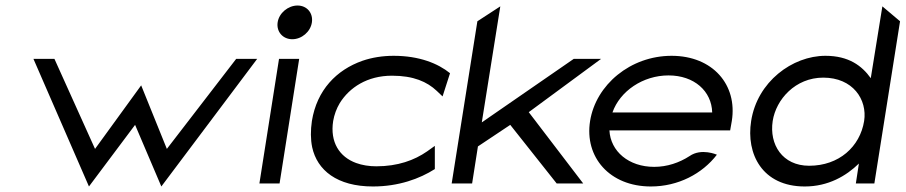

<svg xmlns="http://www.w3.org/2000/svg" viewBox="-20 -664 3278 695"><path d="M101 -451 302 11 469 -212 564 11 911 -451H835L584 -125L491 -355L324 -125L177 -451Z M985 -583C980 -549 1004 -522 1038 -522C1072 -522 1104 -549 1109 -583C1114 -617 1091 -644 1057 -644C1023 -644 990 -617 985 -583ZM919 0H992L1063 -451H990Z M1399 -390C1477 -390 1526 -368 1561 -335L1582 -315L1609 -399C1566 -434 1498 -462 1405 -462C1365 -462 1327 -456 1292 -444C1198 -411 1127 -338 1109 -226C1104 -192 1104 -160 1110 -131C1128 -48 1200 11 1330 11C1423 11 1499 -17 1554 -52V-136L1526 -116C1480 -84 1420 -62 1342 -62C1316 -62 1291 -66 1269 -74C1209 -96 1174 -149 1186 -226C1190 -249 1198 -271 1210 -291C1245 -347 1309 -390 1399 -390Z M1615 0H1689L1710 -134L1827 -212L1995 0H2091L1894 -258L2156 -451H2057L1724 -221L1791 -641L1708 -587Z M2116 -226C2095 -95 2187 11 2336 11C2435 11 2522 -35 2575 -104C2575 -104 2519 -129 2476 -99C2439 -75 2395 -60 2348 -60C2256 -60 2190 -116 2186 -192H2623L2629 -226C2650 -357 2560 -462 2411 -462C2262 -462 2137 -357 2116 -226ZM2197 -257C2224 -334 2307 -391 2400 -391C2493 -391 2556 -334 2558 -257Z M2777 -226C2789 -304 2859 -383 2960 -383C3067 -383 3120 -304 3108 -226C3093 -133 3017 -64 2909 -64C2812 -64 2764 -141 2777 -226ZM2699 -226C2680 -107 2739 11 2893 11C2978 11 3043 -27 3089 -72L3078 0H3145L3238 -587L3174 -641L3132 -381C3100 -426 3052 -462 2968 -462C2848 -462 2721 -368 2699 -226Z"/></svg>

Font: Charger Sport
Style: ExtObl
Weight: 400
Designer: Jasper
Foundry: Cannot Into Space Fonts
Version: Version 1.1